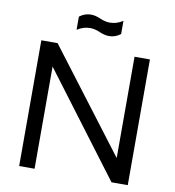

<svg xmlns="http://www.w3.org/2000/svg" viewBox="-94 -967 957 1050"><g transform="rotate(10 384.5 -442.0)"><path d="M83 0V-698.2H173.3L600.6 -135.7V-698.2H686V0H595.7L168.5 -567.4V0ZM262.7 -861.3Q292 -883.8 326.2 -883.8Q351.6 -883.8 379.9 -871.1Q408.2 -858.4 435.5 -858.4Q472.2 -858.4 506.8 -880.9V-807.6Q477.5 -785.2 443.4 -785.2Q418 -785.2 389.6 -797.9Q361.3 -810.5 334 -810.5Q297.4 -810.5 262.7 -788.1Z"/></g></svg>

Font: Sansation
Style: Regular
Weight: 400
Designer: Bernd Montag
Version: Version 1.301